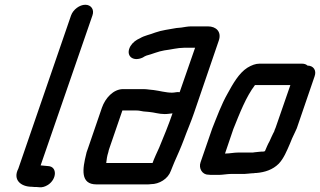

<svg xmlns="http://www.w3.org/2000/svg" viewBox="-20 -726 1347 808"><path d="M279 -661 57 -16C33 30 67 60 114 60C121 61 127 61 134 61L146 62C158 63 169 60 182 52C220 27 221 -25 183 -27L151 -30L369 -661C378 -686 363 -706 339 -706C315 -706 288 -686 279 -661Z M704 -336C678 -336 651 -344 627 -347L608 -349C600 -350 593 -351 584 -351H498C457 -351 423 -313 409 -273L350 -101C348 -94 344 -86 343 -79C327 -15 317 50 386 50H596C603 50 610 50 615 49C650 49 687 27 699 -7C702 -14 705 -21 707 -27C709 -32 711 -37 714 -44C729 -78 740 -102 754 -139C767 -175 785 -216 797 -252L901 -556C913 -592 890 -615 855 -615H785C771 -615 756 -612 743 -610L722 -608C690 -602 661 -599 633 -589C611 -580 589 -577 569 -565C553 -558 539 -548 529 -532C506 -492 539 -464 581 -484C586 -487 590 -490 596 -492C620 -498 646 -510 672 -514C698 -517 728 -525 754 -525H801L736 -338C725 -340 716 -336 704 -336ZM436 -86C437 -91 438 -96 440 -101L495 -261H554C558 -261 562 -261 567 -260L584 -257C591 -256 599 -256 607 -255C630 -253 648 -246 673 -246C686 -246 695 -248 706 -249C690 -202 668 -148 650 -105C642 -88 627 -55 622 -40H427C429 -55 430 -68 436 -86Z M932 -80H927L962 -183C989 -250 1015 -318 1053 -368H1202L1140 -189C1136 -181 1135 -176 1134 -173C1131 -168 1128 -161 1124 -153L1114 -131C1106 -117 1102 -106 1095 -90C1093 -89 1089 -88 1087 -88C1082 -88 1076 -88 1069 -87L1050 -85C1046 -84 1043 -84 1040 -84H981C965 -84 946 -80 932 -80ZM856 9C861 10 869 10 878 10H901C916 10 937 6 952 6H1009C1019 6 1035 3 1047 3C1052 2 1056 2 1059 2C1095 -1 1128 -12 1153 -37C1174 -59 1187 -91 1200 -121L1209 -143C1212 -150 1215 -155 1216 -158C1219 -165 1224 -174 1229 -186L1304 -405C1313 -430 1299 -450 1274 -450C1269 -455 1261 -458 1252 -458H1071C1056 -458 1039 -452 1021 -441C985 -418 960 -373 937 -331C912 -287 893 -235 873 -185L824 -43C815 -18 831 9 856 9Z"/></svg>

Font: Electronic
Style: BlkSuIt
Weight: 900
Version: Version 1.011